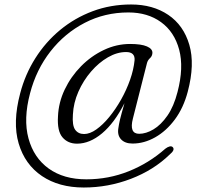

<svg xmlns="http://www.w3.org/2000/svg" viewBox="-20 -711 898 856"><path d="M571 -71Q537 -71 519.5 -90Q502 -109 508 -141.5Q510 -156.5 515.2 -178.8Q520.5 -201 535 -251Q490 -162.5 435 -116.5Q380 -70.5 323.5 -70.5Q282.5 -70.5 258.5 -98.8Q234.5 -127 238.5 -192Q241 -254 268.5 -311.8Q296 -369.5 341.2 -415.5Q386.5 -461.5 443 -488.2Q499.5 -515 560 -515Q610 -515 635.2 -504Q660.5 -493 659.5 -474.5Q658.5 -460.5 648.8 -451.8Q639 -443 635.5 -430.5L572.5 -182.5Q555 -114.5 600.5 -114.5Q631 -114.5 664.2 -134.2Q697.5 -154 726.2 -195.2Q755 -236.5 771.5 -301Q800 -410 778.8 -489.5Q757.5 -569 698 -612.2Q638.5 -655.5 552.5 -655.5Q447 -655.5 357.8 -609.2Q268.5 -563 205 -481.8Q141.5 -400.5 114 -295Q83.5 -180.5 107 -94Q130.5 -7.5 197.2 40.5Q264 88.5 365 88.5Q464 88.5 554 52.5Q644 16.5 717 -48Q726.5 -55.5 736 -58Q745.5 -60.5 751 -54Q760.5 -42 737 -22.5Q665 47.5 563.8 86.2Q462.5 125 353.5 125Q243 125 167 73.8Q91 22.5 63.2 -71.5Q35.5 -165.5 70 -295Q92 -379.5 137.8 -451.8Q183.5 -524 248.2 -577.5Q313 -631 393 -661Q473 -691 564.5 -691Q661.5 -691 730 -644.8Q798.5 -598.5 824 -511.5Q849.5 -424.5 817 -302Q798 -230 759.5 -178.2Q721 -126.5 671.8 -98.8Q622.5 -71 571 -71ZM305 -200Q301.5 -151.5 315.2 -132.5Q329 -113.5 355 -113.5Q380.5 -113.5 409.5 -134Q438.5 -154.5 467 -189.2Q495.5 -224 519.8 -267Q544 -310 560 -355.5Q576 -401 580 -442.5Q582.5 -479 542 -479Q502 -479 461.2 -455.5Q420.5 -432 386 -392Q351.5 -352 329.5 -302.2Q307.5 -252.5 305 -200Z"/></svg>

Font: Fraunces 9pt S050 Light
Style: Italic
Weight: 300
Italic angle: -16°
Version: Version 1.000; ttfautohint (v1.8.3)